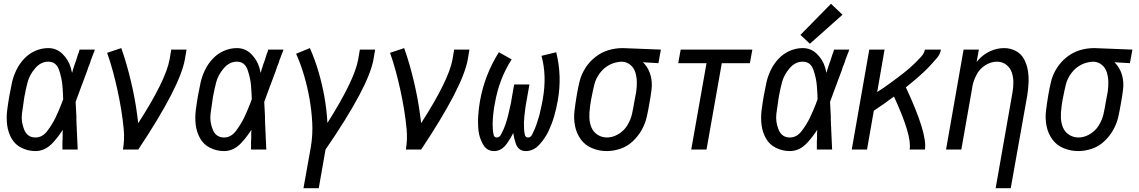

<svg xmlns="http://www.w3.org/2000/svg" viewBox="-20 -793 6040 1018"><path d="M168 8Q129 8 94.5 -9Q60 -26 41.5 -58.5Q23 -91 18 -129.5Q13 -168 18 -208Q23 -248 30 -287Q36 -321 43.5 -355Q51 -389 67 -422Q83 -455 108.5 -482Q134 -509 167.5 -523.5Q201 -538 236 -538Q280 -538 311.5 -507Q343 -476 355 -435Q359 -421 362 -407L364 -412L366 -421Q372 -439 378 -458L383 -471L393 -503L398 -516L402 -530H483L480 -521L469 -493L466 -484L464 -480L461 -471L458 -461L453 -448L449 -439L446 -429L443 -420Q432 -391 421 -361L414 -342L412 -338L409 -329Q395 -291 381 -253Q383 -215 385 -176V-171V-161Q386 -144 386 -127L387 -117V-108L388 -88Q390 -44 392 0H311V-5V-15V-25V-35V-45L312 -55V-65V-75V-85L313 -105Q291 -70 261 -37Q220 8 168 8ZM168 -64Q205 -64 231.5 -99.5Q258 -135 274.5 -169.5Q291 -204 305 -240L315 -267Q314 -303 311 -338Q308 -378 293 -422Q278 -466 236 -466Q196 -466 166 -430.5Q136 -395 126 -356Q116 -317 109 -278Q102 -234 96.5 -191Q91 -148 108 -106Q125 -64 168 -64Z M632 0Q641 -54 636 -107.5Q631 -161 622.5 -212.5Q614 -264 603 -314.5Q592 -365 578.5 -415Q565 -465 548 -513L623 -538Q638 -496 650.5 -452.5Q663 -409 673.5 -365Q684 -321 692.5 -276.5Q701 -232 707 -186Q710 -163 713 -140Q859 -367 879 -477L888 -530H969L960 -477Q934 -332 713 0Z M1168 8Q1129 8 1094.5 -9Q1060 -26 1041.5 -58.5Q1023 -91 1018 -129.5Q1013 -168 1018 -208Q1023 -248 1030 -287Q1036 -321 1043.5 -355Q1051 -389 1067 -422Q1083 -455 1108.5 -482Q1134 -509 1167.5 -523.5Q1201 -538 1236 -538Q1280 -538 1311.5 -507Q1343 -476 1355 -435Q1359 -421 1362 -407L1364 -412L1366 -421Q1372 -439 1378 -458L1383 -471L1393 -503L1398 -516L1402 -530H1483L1480 -521L1469 -493L1466 -484L1464 -480L1461 -471L1458 -461L1453 -448L1449 -439L1446 -429L1443 -420Q1432 -391 1421 -361L1414 -342L1412 -338L1409 -329Q1395 -291 1381 -253Q1383 -215 1385 -176V-171V-161Q1386 -144 1386 -127L1387 -117V-108L1388 -88Q1390 -44 1392 0H1311V-5V-15V-25V-35V-45L1312 -55V-65V-75V-85L1313 -105Q1291 -70 1261 -37Q1220 8 1168 8ZM1168 -64Q1205 -64 1231.5 -99.5Q1258 -135 1274.5 -169.5Q1291 -204 1305 -240L1315 -267Q1314 -303 1311 -338Q1308 -378 1293 -422Q1278 -466 1236 -466Q1196 -466 1166 -430.5Q1136 -395 1126 -356Q1116 -317 1109 -278Q1102 -234 1096.5 -191Q1091 -148 1108 -106Q1125 -64 1168 -64Z M1589 205 1628 -13Q1639 -78 1635.5 -143Q1632 -208 1621 -270Q1610 -332 1592.5 -392Q1575 -452 1550 -508L1623 -538Q1650 -477 1669 -412Q1688 -347 1700 -280Q1712 -213 1716 -141Q1859 -367 1879 -477L1888 -530H1969L1960 -477Q1934 -332 1706 0L1670 205Z M2132 0Q2141 -54 2136 -107.5Q2131 -161 2122.5 -212.5Q2114 -264 2103 -314.5Q2092 -365 2078.5 -415Q2065 -465 2048 -513L2123 -538Q2138 -496 2150.5 -452.5Q2163 -409 2173.5 -365Q2184 -321 2192.5 -276.5Q2201 -232 2207 -186Q2210 -163 2213 -140Q2359 -367 2379 -477L2388 -530H2469L2460 -477Q2434 -332 2213 0Z M2600 8Q2561 8 2541 -27.5Q2521 -63 2517 -101Q2513 -139 2515.5 -179Q2518 -219 2525 -258Q2550 -397 2625 -516L2693 -478Q2627 -377 2604 -246Q2601 -232 2599 -218Q2597 -204 2595.5 -190Q2594 -176 2593 -162.5Q2592 -149 2592 -135Q2592 -121 2593 -108Q2594 -95 2597 -79.5Q2600 -64 2614 -64Q2628 -64 2636 -79Q2644 -94 2649.5 -106.5Q2655 -119 2659.5 -132Q2664 -145 2668 -158.5Q2672 -172 2675 -185Q2678 -198 2681 -211.5Q2684 -225 2687 -238L2688 -243L2690 -252L2692 -265L2706 -345H2787L2773 -265Q2770 -250 2767.5 -234.5Q2765 -219 2763.5 -204Q2762 -189 2760 -174L2759 -156L2758 -148V-143Q2758 -128 2758.5 -113.5Q2759 -99 2762 -81.5Q2765 -64 2780 -64Q2794 -64 2801.5 -79.5Q2809 -95 2814.5 -107.5Q2820 -120 2824.5 -133.5Q2829 -147 2833 -160Q2837 -173 2841 -187L2843 -196L2845 -205L2847 -214L2853 -241L2858 -268Q2880 -392 2851 -497L2929 -516Q2961 -390 2937 -258Q2930 -218 2918.5 -178Q2907 -138 2889.5 -100Q2872 -62 2840.5 -27Q2809 8 2768 8Q2729 8 2715 -31Q2705 -60 2701 -88Q2688 -60 2667 -31Q2639 8 2600 8Z M3197 8Q3156 8 3119 -7.5Q3082 -23 3059.5 -54Q3037 -85 3029 -124.5Q3021 -164 3026 -205.5Q3031 -247 3038 -288Q3044 -325 3053 -361.5Q3062 -398 3083.5 -432Q3105 -466 3137 -491Q3169 -516 3206 -527Q3243 -538 3281 -538H3282L3484 -530L3471 -458L3389 -463Q3395 -457 3400 -451Q3422 -424 3430.5 -389.5Q3439 -355 3434.5 -318Q3430 -281 3423 -244Q3417 -208 3409 -172.5Q3401 -137 3382 -103.5Q3363 -70 3334 -43Q3305 -16 3268.5 -4Q3232 8 3197 8ZM3198 -64Q3229 -64 3259 -82Q3289 -100 3306.5 -129Q3324 -158 3331 -189Q3338 -220 3343 -252Q3347 -273 3351 -295L3353 -305Q3357 -332 3356.5 -358.5Q3356 -385 3348.5 -409.5Q3341 -434 3321 -450Q3302 -465 3277 -466Q3245 -465 3215 -451Q3183 -435 3161 -406Q3139 -377 3131 -344Q3123 -311 3117 -279L3115 -270Q3112 -251 3109 -233L3108 -223Q3104 -196 3105 -168.5Q3106 -141 3116 -117Q3126 -93 3148.5 -78.5Q3171 -64 3198 -64Z M3645 0 3726 -458H3576L3589 -530H3969L3956 -458H3807L3726 0Z M4274 -561 4224 -608 4386 -773 4447 -715ZM4168 8Q4129 8 4094.5 -9Q4060 -26 4041.5 -58.5Q4023 -91 4018 -129.5Q4013 -168 4018 -208Q4023 -248 4030 -287Q4036 -321 4043.5 -355Q4051 -389 4067 -422Q4083 -455 4108.5 -482Q4134 -509 4167.5 -523.5Q4201 -538 4236 -538Q4280 -538 4311.5 -507Q4343 -476 4355 -435Q4359 -421 4362 -407L4364 -412L4366 -421Q4372 -439 4378 -458L4383 -471L4393 -503L4398 -516L4402 -530H4483L4480 -521L4469 -493L4466 -484L4464 -480L4461 -471L4458 -461L4453 -448L4449 -439L4446 -429L4443 -420Q4432 -391 4421 -361L4414 -342L4412 -338L4409 -329Q4395 -291 4381 -253Q4383 -215 4385 -176V-171V-161Q4386 -144 4386 -127L4387 -117V-108L4388 -88Q4390 -44 4392 0H4311V-5V-15V-25V-35V-45L4312 -55V-65V-75V-85L4313 -105Q4291 -70 4261 -37Q4220 8 4168 8ZM4168 -64Q4205 -64 4231.5 -99.5Q4258 -135 4274.5 -169.5Q4291 -204 4305 -240L4315 -267Q4314 -303 4311 -338Q4308 -378 4293 -422Q4278 -466 4236 -466Q4196 -466 4166 -430.5Q4136 -395 4126 -356Q4116 -317 4109 -278Q4102 -234 4096.5 -191Q4091 -148 4108 -106Q4125 -64 4168 -64Z M4496 0 4589 -530H4670L4631 -305Q4649 -316 4666.5 -328.5Q4684 -341 4701.5 -353.5Q4719 -366 4736 -379Q4753 -392 4770 -405Q4787 -418 4803.5 -432.5Q4820 -447 4835 -462Q4850 -477 4865 -493.5Q4880 -510 4884 -530H4969Q4965 -506 4948.5 -486.5Q4932 -467 4915 -448.5Q4898 -430 4880 -413Q4862 -396 4843 -379.5Q4824 -363 4804 -347Q4794 -338 4783 -330Q4898 -84 4884 0H4803Q4816 -73 4720 -281Q4702 -268 4685 -256Q4672 -246 4659 -237L4651 -232L4644 -227Q4629 -216 4613 -206L4577 0Z M5259 205 5348 -301Q5353 -329 5353 -356.5Q5353 -384 5344.5 -409Q5336 -434 5315 -450Q5294 -466 5266 -466Q5233 -466 5202.5 -446Q5172 -426 5157 -395Q5142 -367 5136 -337L5135 -331V-329L5077 0H4996L5089 -530H5170L5158 -464Q5163 -469 5167 -475Q5194 -505 5230 -521.5Q5266 -538 5304 -538Q5337 -538 5365.5 -523Q5394 -508 5409 -480.5Q5424 -453 5429.5 -421Q5435 -389 5433.5 -355.5Q5432 -322 5427 -289L5339 205Z M5697 8Q5656 8 5619 -7.5Q5582 -23 5559.5 -54Q5537 -85 5529 -124.5Q5521 -164 5526 -205.5Q5531 -247 5538 -288Q5544 -325 5553 -361.5Q5562 -398 5583.5 -432Q5605 -466 5637 -491Q5669 -516 5706 -527Q5743 -538 5781 -538H5782L5984 -530L5971 -458L5889 -463Q5895 -457 5900 -451Q5922 -424 5930.5 -389.5Q5939 -355 5934.5 -318Q5930 -281 5923 -244Q5917 -208 5909 -172.5Q5901 -137 5882 -103.5Q5863 -70 5834 -43Q5805 -16 5768.5 -4Q5732 8 5697 8ZM5698 -64Q5729 -64 5759 -82Q5789 -100 5806.5 -129Q5824 -158 5831 -189Q5838 -220 5843 -252Q5847 -273 5851 -295L5853 -305Q5857 -332 5856.5 -358.5Q5856 -385 5848.5 -409.5Q5841 -434 5821 -450Q5802 -465 5777 -466Q5745 -465 5715 -451Q5683 -435 5661 -406Q5639 -377 5631 -344Q5623 -311 5617 -279L5615 -270Q5612 -251 5609 -233L5608 -223Q5604 -196 5605 -168.5Q5606 -141 5616 -117Q5626 -93 5648.5 -78.5Q5671 -64 5698 -64Z"/></svg>

Font: Iosevka SS08
Style: Italic
Weight: 400
Italic angle: -10°
Monospace: yes
Designer: Belleve Invis
Foundry: Belleve Invis
Version: 2.1.0; ttfautohint (v1.8.2)